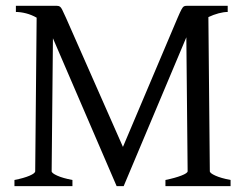

<svg xmlns="http://www.w3.org/2000/svg" viewBox="-20 -635 846 655"><path d="M695.8 -50.8Q695.8 -44.4 714.6 -35.9Q733.4 -27.3 766.6 -21V0H544.4V-21Q577.6 -27.8 598.9 -36.1Q620.1 -44.4 620.1 -50.8L615.7 -507.8L401.9 0H377.9L160.6 -504.4L156.2 -50.8Q156.2 -44.4 175 -35.9Q193.8 -27.3 227.1 -21V0H29.3V-21Q61.5 -27.3 80.8 -35.6Q100.1 -43.9 100.1 -50.8L105 -574.7Q87.9 -584.5 69.1 -589.4Q50.3 -594.2 34.2 -594.2V-615.2H173.8Q180.7 -615.2 184.6 -612.3Q188.5 -609.4 192.1 -602.1Q195.8 -594.7 205.1 -574.2L399.4 -133.8L585.9 -574.2Q594.7 -594.7 599.1 -602.8Q603.5 -610.8 606.9 -613Q610.4 -615.2 617.2 -615.2H756.8V-594.2Q743.2 -594.2 725.8 -589.6Q708.5 -585 690.9 -576.7Z"/></svg>

Font: David Libre
Style: Regular
Weight: 400
Version: Version 1.000